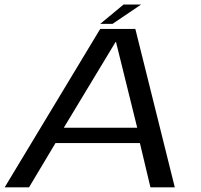

<svg xmlns="http://www.w3.org/2000/svg" viewBox="-34 -800 860 820"><path d="M-14 0 394 -676.5H544L712.5 0H608.5L563.5 -189H203L90 0ZM238.5 -254.5H552L461.5 -620.5H459.5ZM394 -698 493.5 -780.5H568.5L446.5 -698Z"/></svg>

Font: Anybody ExtraExpanded Regular
Style: Italic
Weight: 400
Width: 8
Italic angle: -10°
Designer: Tyler Finck
Foundry: Etcetera Type Company
Version: Version 1.010; ttfautohint (v1.8.3) -l 8 -r 50 -G 200 -x 14 